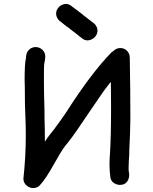

<svg xmlns="http://www.w3.org/2000/svg" viewBox="-20 -947 777 975"><path d="M148 8Q130 8 114.5 -5.5Q99 -19 99 -39V-41Q111 -151 111 -261Q111 -307 109 -352Q106 -403 106 -508Q106 -523 105 -537Q105 -630 112 -652Q112 -679 126.5 -693.5Q141 -708 161 -708Q181 -708 195.5 -694Q210 -680 210 -659Q209 -642 205 -625Q205 -619 204 -615.5Q203 -612 203 -537Q203 -477 206 -385V-352Q208 -290 208 -228Q208 -229 209 -229Q216 -242 243 -276Q255 -290 256 -292Q257 -294 258 -295Q294 -343 317 -378Q440 -571 543 -678Q548 -684 555 -687Q570 -703 591 -703Q611 -703 625 -689Q639 -675 639 -654Q642 -497 642 -344Q641 -268 637 -193Q637 -175 636 -158Q635 -141 634 -124.5Q633 -108 633 -91L634 -74Q636 -70 636 -57Q636 -44 629 -30Q616 -8 589 -8Q576 -8 561 -16Q546 -24 541 -43Q536 -78 536 -113Q536 -136 538 -160Q544 -246 544 -401L543 -531Q536 -524 523 -506Q512 -494 435 -380Q366 -276 328 -227L311 -206Q289 -177 256 -117Q210 -35 187 -12Q174 8 148 8ZM317 -814 314 -816Q302 -826 289 -836Q273 -846 267 -865Q265 -872 265 -878Q265 -891 272 -902Q282 -919 302 -925Q309 -927 315 -927Q327 -927 338 -920Q369 -897 399 -874L403 -870L419 -858Q422 -856 425 -853Q438 -843 450 -834Q467 -823 473 -805Q475 -798 475 -792Q475 -779 468 -767Q458 -751 438 -744Q431 -742 424 -742Q412 -742 401 -749Q371 -772 341 -796Q339 -797 336 -799Q336 -800 335 -801Q327 -806 320 -812H319Z"/></svg>

Font: Bad Comic
Style: Regular
Weight: 400
Designer: GGBotNet
Foundry: f0n7
Version: 0.9